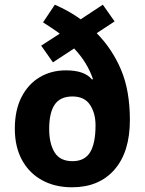

<svg xmlns="http://www.w3.org/2000/svg" viewBox="-20 -786 616 816"><path d="M213 -766Q243 -753 270.5 -737.5Q298 -722 323 -704L417 -766L467 -695L391 -645Q457 -578 494.5 -489.5Q532 -401 532 -276Q532 -140 466.5 -65Q401 10 286 10Q214 10 159 -20Q104 -50 73.5 -106Q43 -162 43 -239Q43 -318 71.5 -373.5Q100 -429 149 -458Q198 -487 260 -487Q340 -487 371 -448L375 -450Q351 -521 295 -580L205 -521L155 -592L234 -643Q218 -655 199.5 -667Q181 -679 163 -691ZM288 -376Q236 -376 212.5 -341.5Q189 -307 189 -238Q189 -176 212 -138.5Q235 -101 288 -101Q340 -101 363 -139Q386 -177 386 -253Q386 -305 362.5 -340.5Q339 -376 288 -376Z"/></svg>

Font: Noto Sans Khmer UI SemiCondensed
Style: Bold
Weight: 700
Width: 4
Designer: Danh Hong and the Monotype Design Team
Foundry: Monotype Imaging Inc.
Version: Version 2.002; ttfautohint (v1.8.4.7-5d5b)